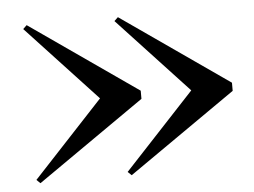

<svg xmlns="http://www.w3.org/2000/svg" viewBox="-41 -681 777 587"><g transform="rotate(-5 347.0 -387.5)"><path d="M340.5 -145 329 -156 544.5 -387.5 329 -619 340.5 -630 670.5 -400V-375ZM60.5 -145 49 -156 264.5 -387.5 49 -619 60.5 -630 390.5 -400V-375Z"/></g></svg>

Font: BodoniModa 10 Custom
Style: Regular
Weight: 400
Designer: Owen Earl
Foundry: indestructible type
Version: Version 2.005